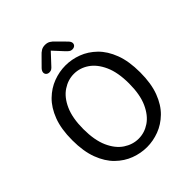

<svg xmlns="http://www.w3.org/2000/svg" viewBox="-219 -915 1056 1056"><g transform="rotate(-45 309.5 -386.5)"><path d="M309.5 10.5Q261.5 10.5 214.8 -7Q168 -24.5 129.5 -62Q91 -99.5 68 -160.2Q45 -221 45 -307.5Q45 -394 68 -454.5Q91 -515 129.5 -552.5Q168 -590 214.8 -607.5Q261.5 -625 309.5 -625Q357 -625 403.8 -607.5Q450.5 -590 489 -552.5Q527.5 -515 550.5 -454.5Q573.5 -394 573.5 -307.5Q573.5 -221 550.5 -160.2Q527.5 -99.5 489 -62Q450.5 -24.5 403.8 -7Q357 10.5 309.5 10.5ZM309.5 -55Q356 -55 396.2 -82.2Q436.5 -109.5 461.8 -165.5Q487 -221.5 487 -307.5Q487 -393 461.8 -449Q436.5 -505 396.2 -532.2Q356 -559.5 309.5 -559.5Q263.5 -559.5 222.5 -532.2Q181.5 -505 156.5 -449Q131.5 -393 131.5 -307.5Q131.5 -221.5 156.5 -165.5Q181.5 -109.5 222.5 -82.2Q263.5 -55 309.5 -55ZM413.5 -706.5Q425.5 -694 425.5 -683Q425.5 -672.5 418 -666.2Q410.5 -660 398.5 -660Q388 -660 380.5 -665.8Q373 -671.5 364 -681L310 -739.5L255.5 -681Q246.5 -670.5 239.2 -665.2Q232 -660 221 -660Q209.5 -660 202.2 -666.5Q195 -673 195 -683.5Q195 -688.5 197.8 -694.5Q200.5 -700.5 206 -706.5L253 -754Q267 -769.5 279.8 -777Q292.5 -784.5 309.5 -784.5Q327 -784.5 339.5 -777.2Q352 -770 366.5 -754Z"/></g></svg>

Font: Sono Monospace
Style: Regular
Weight: 400
Designer: Tyler Finck
Foundry: Tyler Finck
Version: Version 2.112